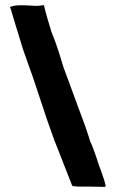

<svg xmlns="http://www.w3.org/2000/svg" viewBox="-20 -729 452 750"><path d="M263.7 -2Q269.5 -1 277.3 -1Q284.2 0 296.9 0Q310.5 0 333 0Q355.5 0 388.7 1Q389.6 1 389.6 1Q392.6 1 392.6 -2.9Q392.6 -6.8 390.6 -11.7Q387.7 -25.4 381.8 -41Q377 -56.6 371.1 -71.3Q365.2 -85.9 364.3 -89.8Q357.4 -112.3 349.6 -133.8Q341.8 -156.2 332 -177.7Q330.1 -184.6 326.2 -196.3Q323.2 -207 313.5 -234.4Q303.7 -260.7 286.1 -308.6Q267.6 -357.4 238.3 -438.5Q226.6 -466.8 218.8 -496.1Q210 -525.4 200.2 -553.7Q199.2 -555.7 194.3 -570.3Q189.5 -584 180.7 -605.5Q173.8 -627 166 -654.3Q158.2 -680.7 151.4 -709Q136.7 -706.1 119.1 -706.1Q100.6 -707 83 -708Q65.4 -709 47.9 -708Q31.2 -707 18.6 -701.2Q21.5 -696.3 22.5 -692.4Q23.4 -689.5 25.4 -682.6Q29.3 -668.9 39.1 -636.7Q48.8 -603.5 69.3 -538.1Q79.1 -509.8 88.9 -482.4Q98.6 -455.1 108.4 -427.7Q127 -373 144.5 -319.3Q162.1 -264.6 181.6 -210.9Q186.5 -196.3 192.4 -180.7Q198.2 -166 204.1 -151.4Q222.7 -102.5 260.7 -6.8Q261.7 -5.9 263.7 -2Z"/></svg>

Font: Londrina Solid
Style: NNS
Weight: 400
Designer: Marcelo Magalhaes
Version: Version 1.002